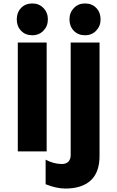

<svg xmlns="http://www.w3.org/2000/svg" viewBox="-20 -876 678 1111"><path d="M250 -630V0H83V-630ZM556 -630V26Q556 121 505 168Q454 215 358 215Q306 215 244 190V48Q291 73 338 73Q362 73 375.5 59.5Q389 46 389 21V-630ZM167 -672Q127 -672 102 -698Q77 -724 77 -764Q77 -804 102 -830Q127 -856 167 -856Q206 -856 231.5 -829.5Q257 -803 257 -764Q257 -725 231.5 -698.5Q206 -672 167 -672ZM562 -764Q562 -725 536.5 -698.5Q511 -672 472 -672Q432 -672 407 -698Q382 -724 382 -764Q382 -803 407.5 -829.5Q433 -856 472 -856Q512 -856 537 -830Q562 -804 562 -764Z"/></svg>

Font: Sinkin Sans 700 Bold
Style: Bold
Weight: 700
Designer: Keith Bates
Foundry: K-Type
Version: Sinkin Sans (version 1.0)  by Keith Bates   •   © 2014   www